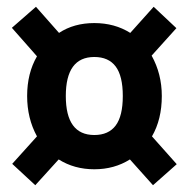

<svg xmlns="http://www.w3.org/2000/svg" viewBox="-20 -625 544 566"><path d="M431 -79 363 -155Q317 -126 258 -126Q199 -126 153 -155L84 -79L16 -142L89 -223Q60 -276 60 -342Q60 -409 89 -459L15 -543L86 -605L154 -528Q198 -557 258 -557Q318 -557 364 -528L433 -605L500 -542L427 -461Q457 -407 457 -342Q457 -273 428 -223L501 -141ZM342 -342Q342 -401 321 -429Q300 -457 258 -457Q174 -457 174 -342Q174 -227 258 -227Q300 -227 321 -255Q342 -283 342 -342Z"/></svg>

Font: Fira Sans Condensed
Style: Bold Italic
Weight: 700
Width: 3
Italic angle: -8°
Designer: Carrois Corporate & Edenspiekermann AG
Foundry: Carrois Corporate GbR & Edenspiekermann AG
Version: Version 4.203